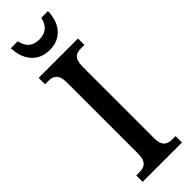

<svg xmlns="http://www.w3.org/2000/svg" viewBox="-302 -921 932 932"><g transform="rotate(-45 163.5 -455.5)"><path d="M163 -771C249 -771 289 -836 290 -911H244C234 -863 205 -843 163 -843C121 -843 92 -863 83 -911H35C37 -836 78 -771 163 -771ZM29 0H299V-44H277C243 -44 218 -56 218 -112V-601C218 -659 242 -670 277 -670H299V-714H29V-670H51C83 -670 110 -659 110 -601V-111C110 -55 83 -44 51 -44H29Z"/></g></svg>

Font: Noto Serif Condensed Medium
Style: Regular
Weight: 500
Width: 3
Designer: Monotype Design Team
Foundry: Monotype Imaging Inc.
Version: Version 2.015